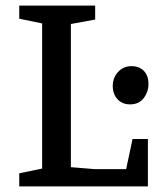

<svg xmlns="http://www.w3.org/2000/svg" viewBox="-20 -668 565 688"><path d="M49 0V-47L131 -64V-584L49 -601V-648H321V-598L234 -582V-69L318 -62H432L455 -170H510V0ZM446 -294Q418 -294 401 -312.5Q384 -331 384 -360Q384 -389 403 -410Q422 -431 451 -431Q479 -431 495.5 -414Q512 -397 512 -367Q512 -339 495 -316.5Q478 -294 446 -294Z"/></svg>

Font: Faustina Medium
Style: Regular
Weight: 500
Designer: Alfonso Garcia
Foundry: http://www.omnibus-type.com
Version: Version 1.200